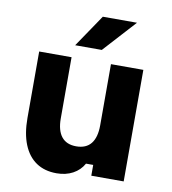

<svg xmlns="http://www.w3.org/2000/svg" viewBox="-95 -950 939 1051"><g transform="rotate(10 375.0 -424.0)"><path d="M660 -620V0H480V-60H440Q419 -22 380 -1Q341 20 290 20Q223 20 176.5 -11.5Q130 -43 105.5 -103.5Q81 -164 81 -250V-620H261V-280Q261 -213 288.5 -178.5Q316 -144 370 -144Q425 -144 452.5 -178.5Q480 -213 480 -280V-620ZM269 -688 391 -868H581L417 -688Z"/></g></svg>

Font: Martian Mono SemiExpanded ExtraBold
Style: Regular
Weight: 800
Width: 6
Designer: Roman Shamin
Foundry: Evil Martians
Version: Version 1.000